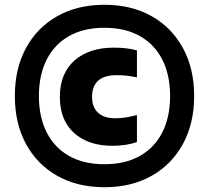

<svg xmlns="http://www.w3.org/2000/svg" viewBox="-20 -771 872 802"><path d="M416.5 11Q303.5 11 219.2 -36.5Q135 -84 88.5 -169.8Q42 -255.5 42 -370Q42 -484.5 88.5 -570.2Q135 -656 219.2 -703.5Q303.5 -751 416.5 -751Q529 -751 613.2 -703.5Q697.5 -656 744.2 -570.2Q791 -484.5 791 -370Q791 -255.5 744.2 -169.8Q697.5 -84 613.2 -36.5Q529 11 416.5 11ZM449 -162Q349 -162 289.5 -215.5Q230 -269 230 -366Q230 -464 290.8 -518Q351.5 -572 456 -572Q483.5 -572 507 -569.2Q530.5 -566.5 552 -560.5V-448Q529.5 -452.5 509.8 -454.8Q490 -457 468 -457Q415 -457 389.8 -433.8Q364.5 -410.5 364.5 -366.5Q364.5 -323 389.8 -300Q415 -277 461.5 -277Q482.5 -277 502.5 -280Q522.5 -283 552 -290.5V-178Q532.5 -170.5 506 -166.2Q479.5 -162 449 -162ZM416.5 -85Q503 -85 564.5 -119.8Q626 -154.5 658.2 -218.5Q690.5 -282.5 690.5 -370Q690.5 -457.5 658.2 -521.5Q626 -585.5 564.5 -620.2Q503 -655 416.5 -655Q329.5 -655 268.2 -620.2Q207 -585.5 174.8 -521.5Q142.5 -457.5 142.5 -370Q142.5 -282.5 174.8 -218.5Q207 -154.5 268.2 -119.8Q329.5 -85 416.5 -85Z"/></svg>

Font: Encode Sans SemiExpanded ExtraBold
Style: Regular
Weight: 800
Width: 6
Designer: Multiple Designers
Foundry: Impallari Type
Version: Version 3.002